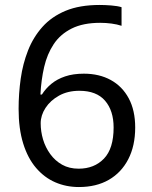

<svg xmlns="http://www.w3.org/2000/svg" viewBox="-20 -744 612 774"><path d="M55 -305Q55 -367 63.5 -427Q72 -487 93 -540.5Q114 -594 151 -635.5Q188 -677 244.5 -700.5Q301 -724 382 -724Q403 -724 428.5 -722Q454 -720 470 -715V-640Q452 -646 429.5 -649Q407 -652 384 -652Q315 -652 269 -629Q223 -606 196.5 -566Q170 -526 158 -474Q146 -422 143 -363H149Q164 -387 187 -406Q210 -425 242.5 -436Q275 -447 318 -447Q380 -447 426.5 -421.5Q473 -396 499 -347.5Q525 -299 525 -230Q525 -156 497 -102Q469 -48 418.5 -19Q368 10 298 10Q247 10 203 -9Q159 -28 125.5 -67Q92 -106 73.5 -165.5Q55 -225 55 -305ZM297 -64Q360 -64 399 -104.5Q438 -145 438 -230Q438 -298 403.5 -338Q369 -378 300 -378Q253 -378 218 -358.5Q183 -339 163.5 -309Q144 -279 144 -247Q144 -214 153.5 -182Q163 -150 182.5 -123Q202 -96 230.5 -80Q259 -64 297 -64Z"/></svg>

Font: lguzrati05
Style: Book
Weight: 400
Designer: Jelle Bosma - Monotype Design Team, Universal Thirst
Foundry: Monotype Imaging Inc.
Version: Version 2.106